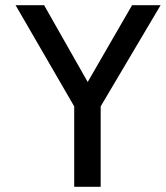

<svg xmlns="http://www.w3.org/2000/svg" viewBox="-20 -720 639 740"><path d="M599 -700 368 -310V0H266V-310L40 -700H150L318 -404L489 -700Z"/></svg>

Font: Simpel Medium
Style: Regular
Weight: 500
Designer: Janko Jovanovic
Version: Version 1.048;PS 001.048;hotconv 1.0.88;makeotf.lib2.5.64775